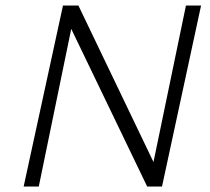

<svg xmlns="http://www.w3.org/2000/svg" viewBox="-20 -678 765 698"><path d="M656 -658H711L569 0H515L239 -573L121 0H66L209 -658H265L538 -89Z"/></svg>

Font: EauTestText Semilight
Style: Italic
Weight: 300
Italic angle: -12°
Designer: Christian Thalmann (Catharsis Fonts)
Version: Version 0.001;PS 000.001;hotconv 1.0.88;makeotf.lib2.5.64775